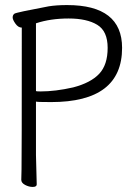

<svg xmlns="http://www.w3.org/2000/svg" viewBox="-20 -727 540 758"><path d="M109 11Q94 11 79 3Q64 -5 64 -17Q64 -29 65 -58.5Q66 -88 66 -618Q52 -618 41 -633.5Q30 -649 30 -658Q30 -668 37 -673Q44 -678 172 -702Q203 -707 245 -707Q462 -707 462 -538Q462 -324 182 -324Q124 -324 122 -326V-115L125 1Q125 11 109 11ZM139 -366Q199 -366 269 -382Q338 -400 371.5 -435.5Q405 -471 405 -538Q405 -604 364 -629Q323 -654 251 -654Q179 -654 122 -635V-368Q122 -366 139 -366Z"/></svg>

Font: LXGW WenKai Mono TC Light
Style: Regular
Weight: 300
Designer: LXGW / Fontworks Inc.
Foundry: LXGW / Fontworks Inc.
Version: Version 1.330